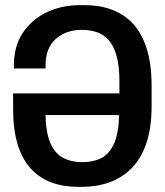

<svg xmlns="http://www.w3.org/2000/svg" viewBox="-20 -716 640 746"><path d="M282 10Q226 10 180 -7Q134 -24 100.5 -60Q67 -96 49 -153.5Q31 -211 31 -292V-353H444V-399Q444 -459 433 -498.5Q422 -538 402.5 -560Q383 -582 356.5 -591Q330 -600 298 -600Q237 -600 197 -565Q157 -530 157 -461V-450H34V-463Q34 -537 69 -589Q104 -641 162 -668.5Q220 -696 290 -696H310Q367 -696 414.5 -678.5Q462 -661 496.5 -624Q531 -587 550 -527Q569 -467 569 -382V-303Q569 -219 548.5 -159Q528 -99 491 -62Q454 -25 405 -7.5Q356 10 300 10ZM300 -86Q343 -86 374 -102Q405 -118 423 -158Q441 -198 443 -269H157Q158 -214 169 -178.5Q180 -143 199 -123Q218 -103 244 -94.5Q270 -86 300 -86Z"/></svg>

Font: Chivo Mono Medium Medium
Style: Regular
Weight: 500
Monospace: yes
Version: Version 1.008